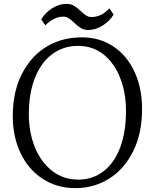

<svg xmlns="http://www.w3.org/2000/svg" viewBox="-20 -958 796 992"><path d="M46 0ZM714 -395Q714 -268 667.5 -175.5Q621 -83 543 -34.5Q465 14 370 14Q274 14 200.5 -34Q127 -82 86.5 -166.5Q46 -251 46 -358Q46 -489 97 -583.5Q148 -678 233 -724Q308 -765 403 -765Q496 -765 566.5 -717.5Q637 -670 675.5 -586Q714 -502 714 -395ZM129 -368Q129 -275 160 -198Q191 -121 249 -75.5Q307 -30 385 -30Q458 -30 514 -72.5Q570 -115 600.5 -195Q631 -275 631 -385Q631 -476 602 -552.5Q573 -629 517 -675Q461 -721 383 -721Q309 -721 251.5 -679.5Q194 -638 161.5 -558Q129 -478 129 -368ZM323 -938Q346 -938 362 -928.5Q378 -919 397 -901Q414 -885 426 -877.5Q438 -870 453 -870Q504 -870 545 -915L567 -883Q548 -850 511 -826.5Q474 -803 436 -803Q414 -803 397.5 -813Q381 -823 363 -841Q346 -857 334 -864.5Q322 -872 307 -872Q281 -872 256.5 -859Q232 -846 214 -827L193 -858Q213 -892 249 -915Q285 -938 323 -938Z"/></svg>

Font: Martel Light
Style: Regular
Weight: 300
Designer: Dan Reynolds
Foundry: Dan Reynolds
Version: Version 1.001; ttfautohint (v1.1) -l 5 -r 5 -G 72 -x 0 -D la